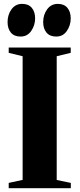

<svg xmlns="http://www.w3.org/2000/svg" viewBox="-20 -994 420 1014"><path d="M88 -801Q55 -801 37.5 -821.8Q20 -842.5 20 -877.5Q20 -916 40.5 -944.5Q61 -973 95.5 -973.5H97.5Q130.5 -973.5 148 -952.5Q165.5 -931.5 165.5 -897Q165.5 -860.5 145 -830.8Q124.5 -801 89.5 -801ZM276 -801Q243 -801 225.5 -822Q208 -843 208 -877.5Q208 -916 228.8 -944.5Q249.5 -973 284 -973.5H285.5Q318.5 -973.5 336 -952.5Q353.5 -931.5 353.5 -897Q353.5 -860.5 333.2 -830.8Q313 -801 277.5 -801ZM99.5 -44V-697L26 -715V-743H353.5V-715L279.5 -697V-43.5L354 -28V0H26V-28Z"/></svg>

Font: Merriweather 120pt Black
Style: Regular
Weight: 900
Designer: Eben Sorkin
Foundry: Eben Sorkin
Version: Version 2.100